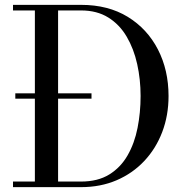

<svg xmlns="http://www.w3.org/2000/svg" viewBox="-20 -770 771 790"><path d="M43 -364V-386H356.5V-364ZM313.5 -750Q425 -750 505.5 -700.8Q586 -651.5 629.8 -566.5Q673.5 -481.5 673.5 -375Q673.5 -295 647.5 -226.8Q621.5 -158.5 573.5 -107.5Q525.5 -56.5 459.5 -28.2Q393.5 0 313.5 0H33.5V-23H123.5V-727H33.5V-750ZM219 -23H313.5Q382.5 -23 429.5 -52Q476.5 -81 505 -130.8Q533.5 -180.5 546 -243.8Q558.5 -307 558.5 -375Q558.5 -443 544.5 -506.2Q530.5 -569.5 501.2 -619.2Q472 -669 425.5 -698Q379 -727 313.5 -727H219Z"/></svg>

Font: BodoniModa 10 Custom
Style: Regular
Weight: 400
Designer: Owen Earl
Foundry: indestructible type
Version: Version 2.005